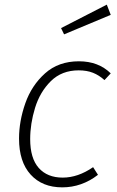

<svg xmlns="http://www.w3.org/2000/svg" viewBox="-20 -796 505 827"><path d="M457 -480 430 -451Q407 -472 380.5 -482.5Q354 -493 319 -493Q246 -493 199 -446.5Q152 -400 131 -331.5Q110 -263 110 -197Q110 -114 147 -72.5Q184 -31 250 -31Q316 -31 381 -76L402 -43Q332 11 248 11Q162 11 112 -44Q62 -99 62 -199Q62 -274 89 -351Q116 -428 174 -480Q232 -532 320 -532Q404 -532 457 -480ZM440 -776 457 -732 256 -648 243 -675Z"/></svg>

Font: Fira Sans ExtraLight
Style: Italic
Weight: 275
Italic angle: -8°
Designer: Carrois Corporate & Edenspiekermann AG
Foundry: Carrois Corporate GbR & Edenspiekermann AG
Version: Version 4.203